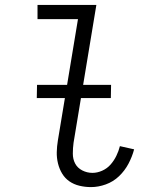

<svg xmlns="http://www.w3.org/2000/svg" viewBox="-20 -755 640 783"><path d="M351 8Q327 8 304 2.5Q281 -3 263 -15.5Q245 -28 233.5 -47Q222 -66 216.5 -88.5Q211 -111 211.5 -134.5Q212 -158 216 -182L298 -677H133V-735H373L280 -173Q277 -151 277 -128.5Q277 -106 286.5 -88Q296 -70 315.5 -60Q335 -50 357 -50Q377 -50 397 -59Q417 -68 431 -84Q445 -100 454.5 -119.5Q464 -139 469 -159L527 -146Q519 -116 504 -87.5Q489 -59 465.5 -36.5Q442 -14 411.5 -3Q381 8 351 8ZM432 -355H130L131 -409H433Z"/></svg>

Font: Iosevka HT Light Extended
Style: Italic
Weight: 300
Width: 7
Italic angle: -9°
Monospace: yes
Designer: Belleve Invis
Foundry: Belleve Invis
Version: Version 32.3.0; ttfautohint (v1.8.4)